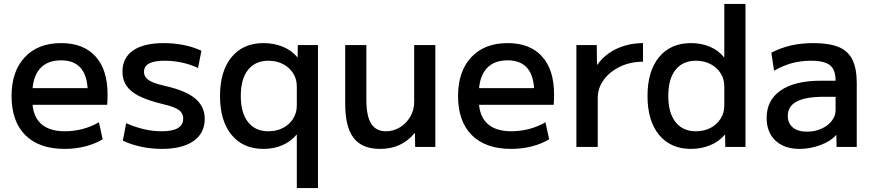

<svg xmlns="http://www.w3.org/2000/svg" viewBox="-20 -750 4455 980"><path d="M310 10Q180 10 109.5 -60Q39 -130 39 -260Q39 -386 106.5 -458Q174 -530 292 -530Q406 -530 467.5 -462Q529 -394 529 -269Q529 -256 528.5 -240Q528 -224 527 -215H99V-300H445L428 -274Q428 -359 394 -400.5Q360 -442 292 -442Q220 -442 182.5 -398Q145 -354 145 -270V-240Q145 -161 187 -120.5Q229 -80 311 -80Q358 -80 403 -92Q448 -104 485 -126L504 -39Q466 -16 416 -3Q366 10 310 10Z M806 10Q752 10 700.5 -1Q649 -12 607 -32L624 -121Q670 -101 715 -90.5Q760 -80 805 -80Q860 -80 887.5 -96Q915 -112 915 -144Q915 -164 905 -177Q895 -190 870.5 -200.5Q846 -211 802 -221Q733 -238 689.5 -260Q646 -282 625.5 -312.5Q605 -343 605 -384Q605 -455 659.5 -492.5Q714 -530 816 -530Q867 -530 916 -520.5Q965 -511 1008 -491L991 -403Q950 -422 907 -431Q864 -440 820 -440Q767 -440 741 -426Q715 -412 715 -383Q715 -366 725.5 -353Q736 -340 760 -330Q784 -320 824 -311Q877 -299 915 -283Q953 -267 977 -246.5Q1001 -226 1013 -200.5Q1025 -175 1025 -143Q1025 -70 967.5 -30Q910 10 806 10Z M1495 210V-62H1493Q1465 -28 1421.5 -9Q1378 10 1325 10Q1221 10 1162 -61.5Q1103 -133 1103 -260Q1103 -387 1162 -458.5Q1221 -530 1325 -530Q1378 -530 1423.5 -511.5Q1469 -493 1497 -458H1499L1500 -520H1603V210ZM1349 -80Q1392 -80 1424.5 -97Q1457 -114 1476 -144Q1495 -174 1495 -211V-309Q1495 -347 1476 -376.5Q1457 -406 1424.5 -423Q1392 -440 1350 -440Q1283 -440 1246 -393.5Q1209 -347 1209 -260Q1209 -174 1246 -127Q1283 -80 1349 -80Z M1920 10Q1828 10 1785 -46Q1742 -102 1742 -220V-520H1850V-240Q1850 -158 1874.5 -119Q1899 -80 1950 -80Q1989 -80 2022 -100.5Q2055 -121 2074.5 -155Q2094 -189 2094 -230V-520H2202V0H2099L2098 -70H2096Q2062 -30 2019 -10Q1976 10 1920 10Z M2589 10Q2459 10 2388.5 -60Q2318 -130 2318 -260Q2318 -386 2385.5 -458Q2453 -530 2571 -530Q2685 -530 2746.5 -462Q2808 -394 2808 -269Q2808 -256 2807.5 -240Q2807 -224 2806 -215H2378V-300H2724L2707 -274Q2707 -359 2673 -400.5Q2639 -442 2571 -442Q2499 -442 2461.5 -398Q2424 -354 2424 -270V-240Q2424 -161 2466 -120.5Q2508 -80 2590 -80Q2637 -80 2682 -92Q2727 -104 2764 -126L2783 -39Q2745 -16 2695 -3Q2645 10 2589 10Z M2922 0V-520H3026L3027 -420H3029Q3054 -455 3089.5 -479.5Q3125 -504 3169.5 -517Q3214 -530 3262 -530V-435Q3198 -435 3145.5 -410Q3093 -385 3062 -343Q3031 -301 3031 -250V0Z M3507 10Q3403 10 3344 -61.5Q3285 -133 3285 -260Q3285 -387 3344 -458.5Q3403 -530 3507 -530Q3560 -530 3603.5 -511.5Q3647 -493 3675 -458H3677V-730H3785V0H3682L3681 -62H3679Q3651 -28 3605.5 -9Q3560 10 3507 10ZM3531 -80Q3574 -80 3606.5 -97Q3639 -114 3658 -144Q3677 -174 3677 -211V-309Q3677 -347 3658 -376.5Q3639 -406 3606.5 -423Q3574 -440 3532 -440Q3465 -440 3428 -393.5Q3391 -347 3391 -260Q3391 -174 3428 -127Q3465 -80 3531 -80Z M4061 10Q3983 10 3938 -32.5Q3893 -75 3893 -148Q3893 -239 3965 -288.5Q4037 -338 4170 -338H4245Q4245 -394 4216.5 -417Q4188 -440 4119 -440Q4069 -440 4023.5 -428Q3978 -416 3931 -389L3917 -481Q3965 -506 4017.5 -518Q4070 -530 4132 -530Q4212 -530 4260.5 -510Q4309 -490 4331 -445Q4353 -400 4353 -327V0H4250L4249 -60H4247Q4220 -29 4167.5 -9.5Q4115 10 4061 10ZM4099 -78Q4139 -78 4172.5 -93Q4206 -108 4225.5 -133Q4245 -158 4245 -189V-256H4185Q4093 -256 4047 -232Q4001 -208 4001 -159Q4001 -121 4026.5 -99.5Q4052 -78 4099 -78Z"/></svg>

Font: M PLUS 2 Medium
Style: Regular
Weight: 500
Designer: Coji Morishita
Foundry: UNDERFOREST DESIGN
Version: Version 1.001